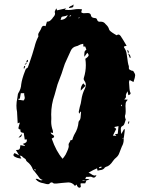

<svg xmlns="http://www.w3.org/2000/svg" viewBox="-20 -793 697 901"><path d="M358.9 -367.7V-371.6Q358.9 -389.6 371.1 -401.9Q373 -399.9 380.9 -390.1ZM559.1 -145 554.7 -143.1 555.7 -140.6ZM552.7 -294.9 551.3 -301.8Q550.8 -301.8 549.8 -301.5Q548.8 -301.3 548.3 -300.8L548.8 -295.4ZM146.5 6.8 147.9 4.9Q147 1.5 144 1.5L139.6 2.9Q141.6 3.9 143.3 5.4Q145 6.8 146.5 6.8ZM348.1 -706.5 353.5 -709 352.5 -711.4Q352.1 -711.4 350.6 -711.2Q349.1 -710.9 348.6 -708ZM307.1 -715.3 314 -718.8 312.5 -721.7 305.7 -717.8ZM445.8 -3.4 457 -6.8 455.1 -11.7 444.3 -7.3ZM264.2 -699.7Q288.1 -700.2 298.3 -722.2Q295.9 -721.7 293.5 -720.2Q287.6 -717.3 282.2 -716.8Q270 -715.8 268.1 -711.7Q266.1 -707.5 264.2 -699.7ZM526.4 -155.3 519 -162.6 532.7 -165.5 536.1 -201.2 515.6 -196.8 525.4 -188 509.8 -156.7ZM90.3 -321.3Q95.7 -326.7 96.2 -332.5Q96.2 -337.9 94.7 -342.5Q93.3 -347.2 93.3 -351.1L93.8 -355.5H77.6L73.2 -330.1Q71.8 -329.6 70.1 -329.6Q68.4 -329.6 66.4 -329.1V-325.2ZM273.9 -47.9Q282.2 -58.1 287.6 -66.9Q302.7 -96.7 302.7 -106.9L301.8 -114.3Q301.8 -116.7 303 -119.6Q304.2 -122.6 307.1 -126.5Q310.1 -130.4 311 -135.7L314.9 -135.3Q320.3 -135.3 321.3 -143.1Q321.8 -147 324.2 -150.9Q326.2 -157.2 329.6 -163.1Q346.2 -189 348.6 -220.2Q349.1 -223.1 351.1 -225.6Q351.6 -226.1 352.3 -227.3Q353 -228.5 354.5 -230Q358.9 -235.4 359.9 -261.7L360.4 -266.6L358.4 -270L351.6 -259.3Q349.6 -264.6 349.6 -269Q349.6 -270.5 354.5 -291.5Q359.9 -307.6 361.8 -323.7Q365.7 -353 378.9 -378.4Q382.8 -387.2 382.8 -394.5Q382.8 -404.8 376.5 -413.1Q372.6 -418.5 372.6 -422.9Q372.6 -425.3 373.5 -427.7Q382.8 -457.5 382.8 -487.3Q382.8 -502 380.4 -517.1Q396 -527.3 396 -534.2Q396 -538.6 389.6 -545.4L376 -526.4Q375.5 -529.3 375.5 -535.6Q375.5 -542 376.5 -548.3Q377.4 -554.7 385.3 -560.1Q382.3 -569.8 379.9 -574.7H371.1V-578.1Q370.6 -582.5 370.6 -587.4L365.7 -586.4Q358.4 -585.4 350.6 -581.1Q344.7 -577.1 338.4 -576.2Q319.3 -571.8 312 -554.7Q307.6 -545.9 303.5 -536.1Q299.3 -526.4 294.4 -516.1Q283.2 -494.1 276.4 -470.2Q270.5 -449.7 258.8 -420.4L255.4 -411.6Q250 -399.4 244.1 -376Q240.7 -361.8 236.3 -348.1Q220.2 -303.2 220.2 -256.3L220.7 -241.2V-234.4L220.2 -221.7Q220.2 -201.2 227.5 -181.6Q228.5 -178.7 228.5 -175.3V-173.3Q228.5 -170.9 229 -168.9Q225.6 -169.4 222.9 -170.2Q220.2 -170.9 217.8 -171.4Q218.3 -165 226.1 -161.1Q233.9 -157.2 233.9 -152.3L233.4 -148.9Q227.5 -145 222.7 -142.6Q243.7 -82 273.9 -47.9ZM385.7 53.2H367.7V56.2ZM104 -499.5 104.5 -497.6Q104.5 -490.7 95.7 -489.3V-489.7ZM581.5 -541Q579.6 -549.3 576.7 -559.1Q584 -555.2 584 -550.8Q584 -547.9 581.5 -541ZM582.5 -211.9 580.1 -213.4 584 -224.1 586.4 -223.6Q586.4 -222.7 586.4 -220.9Q586.4 -219.2 585.9 -217.3Q585.4 -215.3 584.2 -214.1Q583 -212.9 582.5 -211.9ZM93.8 -470.7 90.8 -473.1 93.8 -483.9 98.6 -481.9ZM68.4 -147.9H66.9L83 -164.6Q82 -147.9 68.4 -147.9ZM303.2 -755.4Q304.7 -762.2 313.2 -764.9Q321.8 -767.6 324.2 -772.9L324.7 -766.6Q324.7 -759.8 319.3 -758.1Q314 -756.3 303.2 -755.4ZM80.1 -48.8Q61 -50.3 48.3 -58.1Q43 -61 43 -65.4Q43 -69.8 48.3 -74.7L51.3 -73.2Q69.8 -64.9 73.2 -62.5ZM560.1 -145.5 560.5 -137.2Q560.5 -120.6 551.8 -105.5Q547.9 -96.7 544.9 -87.9L539.6 -74.2Q535.6 -62.5 525.4 -53.7Q517.1 -47.4 510.7 -38.1Q494.6 -13.7 478 -10.3Q473.6 -8.8 472.2 -7.3Q465.8 4.4 449.2 5.4Q443.4 6.3 438 7.8L435.1 -2.9Q430.7 -1.5 417 5.4Q410.2 8.8 402.8 13.2Q399.4 15.6 395.5 17.6Q402.8 20 408.4 24.2Q414.1 28.3 418 29.5Q421.9 30.8 423.8 30.8Q427.7 30.8 432.6 28.3Q428.2 40.5 419.9 40.5Q416.5 40.5 412.6 38.3Q408.7 36.1 404.8 36.1Q400.9 36.1 397.7 36.6Q394.5 37.1 392.1 37.1L387.2 36.6Q383.3 36.6 379.9 46.4L399.9 47.9Q397 51.3 389.2 52.7Q387.2 52.7 385.7 53.2L379.9 67.4H358.4V70.8L357.9 73.7Q357.9 75.2 358.6 76.9Q359.4 78.6 359.4 80.6Q359.4 86.9 352.5 87.9Q348.1 87.9 342.8 81.1Q341.3 80.1 341.3 76.2Q341.3 74.2 340.8 72.8Q339.4 74.2 337.2 75.4Q335 76.7 331.5 79.1Q319.3 63 300.8 63Q293.5 63 271.5 65.4L244.1 68.4H234.9Q230.5 67.9 226.6 64L223.6 63Q217.3 63 216.3 64.9Q211.4 71.3 205.6 71.3Q198.2 71.3 192.9 69.3L184.1 66.9Q160.2 63.5 148.9 49.3L147 46.9Q149.4 45.9 151.9 45.9Q156.2 45.9 162.4 49.6Q168.5 53.2 173.3 53.2Q176.8 53.2 180.2 51.3Q168.9 48.8 161.6 37.1Q159.2 33.2 156.7 30.3L141.1 10.3Q140.1 8.8 138.7 7.8Q135.7 5.4 134.8 2.9Q126.5 -20 107.4 -34.2Q103.5 -38.1 103.3 -38.3Q103 -38.6 103 -39.6Q101.1 -47.4 93.3 -50.8Q85.4 -56.2 83.5 -59.6Q83 -61 77.1 -62Q74.7 -62 73 -63Q71.3 -64 69.3 -64.9L54.7 -88.9Q67.4 -88.9 71 -92.8Q74.7 -96.7 75.7 -111.8Q80.1 -110.8 85.2 -110.1Q90.3 -109.4 96.2 -107.9L97.2 -109.9L94.2 -112.3L86.9 -117.7Q99.1 -121.6 102.5 -125Q106 -128.4 106 -132.8Q106 -135.7 105 -139.6L96.2 -137.7L91.3 -169.4L88.4 -169.9Q75.7 -170.9 75.7 -179.7L76.2 -185.1Q66.4 -186 66.4 -192.4Q66.4 -194.8 69.8 -206.1Q71.3 -209.5 72.3 -213.4Q72.3 -215.3 71.3 -218.3L63 -213.9L60.5 -258.8Q60.5 -264.6 60.1 -267.6Q57.1 -282.2 57.1 -297.4Q57.1 -315.4 61.5 -333.5Q63 -342.3 64 -351.6Q64.5 -354 65.9 -356Q78.6 -375.5 79.6 -397.5Q83 -422.9 97.2 -459Q100.6 -468.8 102.1 -470.2Q103.5 -471.7 105.7 -472.7Q107.9 -473.6 109.4 -474.9Q110.8 -476.1 119.1 -500.5Q131.8 -536.6 142.1 -573.2Q147.9 -597.7 159.2 -620.1Q159.2 -620.6 159.4 -620.8Q159.7 -621.1 160.6 -622.6Q160.6 -623 160.2 -623Q159.2 -626.5 159.2 -629.4Q159.2 -636.7 167 -647.5Q171.4 -653.8 173.8 -660.6Q177.2 -671.9 186 -671.9Q189.5 -671.9 193.8 -669.9L200.2 -691.4Q210.4 -691.4 216.3 -696.8Q225.6 -704.6 229 -711.4Q238.3 -720.7 238.3 -729Q238.3 -732.4 236.8 -735.8Q236.8 -740.2 240.2 -746.1L244.1 -753.9L248 -744.6L290 -753.9L284.2 -747.1Q293 -746.1 301.3 -746.1Q313.5 -746.1 325 -748.3Q336.4 -750.5 348.1 -750.5Q356.4 -750.5 365.2 -749L362.3 -741.2Q361.3 -739.3 361.3 -735.4Q364.3 -732.4 371.1 -731L382.8 -731.4L390.6 -731.9Q404.3 -731.9 406.2 -723.1Q407.7 -709.5 423.3 -708.5Q427.7 -708.5 431.2 -706.8Q434.6 -705.1 436 -699.7Q438.5 -690.9 448.7 -690.9L452.1 -691.4Q467.3 -691.4 475.1 -680.2L480 -675.3Q488.8 -667 492.2 -654.3Q494.1 -647 520.5 -631.3L527.8 -627.4Q531.7 -630.9 535.2 -630.9Q541 -630.9 545.9 -624.5Q560.1 -603 574.2 -578.1Q561.5 -576.2 561.5 -572.8Q561.5 -570.3 565.9 -564.5Q571.8 -555.2 573.7 -544.2Q575.7 -533.2 577.1 -522Q580.1 -496.6 582.5 -488.8Q585 -483.9 585 -478L584.5 -474.1Q584.5 -468.8 587.9 -466.3Q591.3 -463.9 595.7 -462.4Q596.2 -462.4 596.2 -461.9Q598.1 -461.4 600.1 -461.2Q602.1 -460.9 603.8 -460.4Q605.5 -460 606.9 -457Q614.3 -446.8 614.3 -439.5Q614.3 -431.6 606.4 -408.2L588.4 -417.5Q585.4 -410.2 585.4 -407.7Q587.4 -366.2 590.8 -360.8Q592.8 -357.4 592.8 -355Q592.8 -349.6 582.5 -346.2L578.6 -364.7Q572.8 -355 570.8 -347.7V-341.8L571.3 -338.9Q571.3 -334.5 563 -326.2Q568.8 -325.2 579.6 -325.2Q570.8 -315.9 569.8 -308.6Q568.8 -301.3 568.8 -295.4Q568.8 -291.5 569.3 -286.9Q569.8 -282.2 569.8 -271Q569.3 -267.6 569.3 -262.5Q569.3 -257.3 566.9 -251.5Q566.4 -249.5 566.4 -247.1Q566.4 -244.6 566.9 -242.7Q567.4 -240.7 567.6 -239.3Q567.9 -237.8 568.6 -236.1Q569.3 -234.4 569.8 -233.6Q570.3 -232.9 570.3 -231.9L569.8 -231Q565.4 -215.8 562.5 -209.5Q559.6 -203.1 550.8 -199.2Q548.3 -197.8 546.9 -189Q546.9 -174.3 549.3 -164.1Q552.2 -168.9 555.2 -174.8Q558.1 -180.7 562 -187L564.9 -186.5L565.4 -183.1L564.9 -176.3L562 -153.3L560.5 -145.5ZM581.5 -541Q590.3 -538.1 592.3 -526.9Q592.3 -524.9 593.3 -522.5L589.4 -521ZM104.5 -500.5 104 -503.4Q104 -509.3 110.8 -512.2L111.3 -508.3Q111.3 -501.5 104.5 -500.5ZM104 -499.5V-500H104.5ZM104.5 -500.5V-500L104 -500.5Z"/></svg>

Font: Pinzelan
Style: Regular
Weight: 400
Designer: GGBot
Version: 1.01